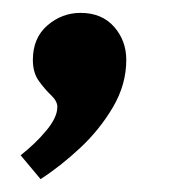

<svg xmlns="http://www.w3.org/2000/svg" viewBox="-20 -149 283 298"><path d="M176 -56Q176 -18 155.5 17Q135 52 104.5 80.5Q74 109 43 129L12 92Q35 74 52 53.5Q69 33 69 17Q69 8 59.5 -1Q50 -10 40.5 -23Q31 -36 31 -56Q31 -90 53.5 -109.5Q76 -129 105 -129Q138 -129 157 -107.5Q176 -86 176 -56Z"/></svg>

Font: Rosario SemiBold
Style: Italic
Weight: 600
Italic angle: -8.05°
Designer: Hector Gatti
Foundry: Omnibus Type
Version: Version 1.101; ttfautohint (v1.8.1.43-b0c9)